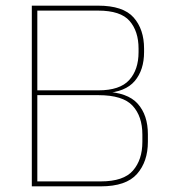

<svg xmlns="http://www.w3.org/2000/svg" viewBox="-20 -659 601 679"><path d="M336.5 0H101.5V-17.5H336.5Q417 -17.5 450.2 -55.8Q483.5 -94 483.5 -157.5V-183Q483.5 -247.5 449 -285Q414.5 -322.5 328 -322.5H104.5V-339.5H328Q404 -339.5 437 -376Q470 -412.5 470 -474.5V-487Q470 -548.5 438.2 -585Q406.5 -621.5 327 -621.5H101.5V-639H327Q415.5 -639 452.5 -597.2Q489.5 -555.5 489.5 -487V-475Q489.5 -411.5 456.5 -372.5Q423.5 -333.5 350.5 -329.5L347.5 -335Q431 -332.5 467 -292.2Q503 -252 503 -184V-157.5Q503 -87.5 464.5 -43.8Q426 0 336.5 0ZM112 0H92.5V-639H112Z"/></svg>

Font: Anek Devanagari Thin
Style: Regular
Weight: 250
Designer: Kailash Malviya (Devanagari) & Yesha Goshar (Latin)
Foundry: Ek Type
Version: Version 1.003